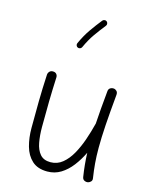

<svg xmlns="http://www.w3.org/2000/svg" viewBox="-130 -949 848 1061"><g transform="rotate(15 294.5 -418.0)"><path d="M504.4 -481.9Q494.6 -377.4 489.7 -303.5Q484.9 -229.5 484.9 -172.9Q484.9 -125 488.3 -84.7Q491.7 -44.4 498 -3.9Q500.5 8.3 493.9 15.9Q487.3 23.4 478 25.9Q467.3 28.3 456.8 23.2Q446.3 18.1 444.3 4.4Q439 -28.8 435.8 -61.8Q432.6 -94.7 431.2 -130.4Q410.6 -87.4 383.3 -51.8Q356 -16.1 321.3 5.4Q286.6 26.9 243.7 26.9Q188.5 26.9 156.5 -2.4Q124.5 -31.7 111.3 -79.6Q98.1 -127.4 98.1 -182.6Q98.1 -258.3 99.1 -333Q100.1 -407.7 104.5 -489.3Q105 -499.5 112.3 -507.6Q119.6 -515.6 131.8 -515.6Q145.5 -515.6 152.3 -507.6Q159.2 -499.5 158.7 -488.3Q155.3 -415 154.1 -348.6Q152.8 -282.2 152.8 -203.6Q152.8 -155.3 160.2 -115.2Q167.5 -75.2 188 -51.3Q208.5 -27.3 247.6 -27.3Q286.6 -27.3 316.4 -51.8Q346.2 -76.2 368.4 -116Q390.6 -155.8 406.7 -202.9Q422.9 -250 434.1 -294.9Q434.6 -296.9 435.1 -298.3Q437.5 -338.4 441.4 -385.3Q445.3 -432.1 450.7 -487.3Q451.7 -500.5 460.9 -506.3Q470.2 -512.2 481 -511.2Q490.7 -510.3 498 -502.9Q505.4 -495.6 504.4 -481.9ZM346.7 -859.9Q352.1 -855.5 353 -848.1Q354 -840.8 349.6 -835.4Q322.3 -801.3 298.1 -766.8Q273.9 -732.4 253.4 -687Q250.5 -680.7 243.7 -678Q236.8 -675.3 230.5 -678.2Q224.1 -680.7 221.4 -687.7Q218.8 -694.8 221.7 -701.2Q243.7 -749.5 269.3 -786.1Q294.9 -822.8 322.3 -856.9Q326.7 -862.3 334.2 -863.3Q341.8 -864.3 346.7 -859.9Z"/></g></svg>

Font: Mikhak Light
Style: Regular
Weight: 300
Designer: Amin Abedi
Version: Version 3.3